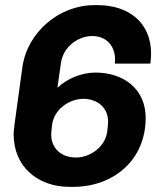

<svg xmlns="http://www.w3.org/2000/svg" viewBox="-20 -716 652 746"><path d="M339 -576C395 -576 427 -535 427 -486C427 -480 427 -475 426 -469H564C566 -483 567 -496 567 -508C567 -629 479 -696 360 -696H346C210 -696 86 -591 67 -455C34 -218 33 -210 33 -194C33 -70 125 10 250 10H264C421 10 546 -94 546 -258C546 -368 463 -434 351 -434C301 -434 245 -414 203 -375L217 -472C225 -531 280 -576 339 -576ZM397 -208C391 -147 332 -104 275 -104C219 -104 179 -139 179 -192C179 -197 179 -202 182 -228C188 -289 247 -332 304 -332C360 -332 400 -296 400 -244C400 -239 400 -233 397 -208Z"/></svg>

Font: Chivo
Style: Bold Italic
Weight: 700
Italic angle: -8°
Designer: Hector Gatti
Foundry: Omnibus-Type
Version: Version 1.003;PS 001.003;hotconv 1.0.70;makeotf.lib2.5.58329